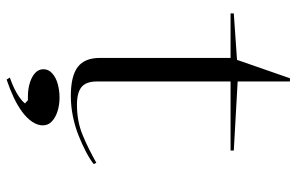

<svg xmlns="http://www.w3.org/2000/svg" viewBox="-182 -522 918 595"><g transform="rotate(90 277.5 -225.0)"><path d="M278 15Q216 15 188 -6.5Q160 -28 160 -75V-480H22V-490L166 -500L223 -664H233V-502L447 -490V-480H233V-66Q233 -32 250.5 -18Q268 -4 305 -4Q356 -4 397.5 -21Q439 -38 485 -64L489 -56Q474 -44 451 -32Q428 -20 400.5 -9Q373 2 341.5 8.5Q310 15 278 15ZM227 214 221 204Q238 198 253 191Q268 184 281 175Q294 166 301 157L291 148H280Q255 148 235.5 141.5Q216 135 205.5 124.5Q195 114 195 100Q195 84 208 72.5Q221 61 241 55.5Q261 50 283 50Q305 50 324.5 56Q344 62 356.5 73.5Q369 85 369 102Q369 118 358 134.5Q347 151 327.5 165.5Q308 180 282.5 192Q257 204 227 214Z"/></g></svg>

Font: Kalnia Expanded ExtraLight
Style: Regular
Weight: 250
Width: 7
Designer: Frida Medrano
Foundry: Frida Medrano
Version: Version 1.105